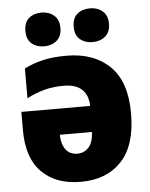

<svg xmlns="http://www.w3.org/2000/svg" viewBox="-54 -812 677 867"><g transform="rotate(-5 284.0 -378.5)"><path d="M262 -563Q385 -563 457.5 -493Q530 -423 530 -279Q530 -134 462.5 -62Q395 10 278 10Q166 10 101.5 -54Q37 -118 37 -243V-328H349Q348 -376 320.5 -402.5Q293 -429 238 -429Q191 -429 152 -419Q113 -409 70 -387V-522Q108 -541 153 -552Q198 -563 262 -563ZM201 -210Q202 -167 220.5 -142.5Q239 -118 273 -118Q303 -118 323.5 -139.5Q344 -161 347 -210ZM87 -690Q87 -729 109.5 -748Q132 -767 166 -767Q200 -767 223 -747.5Q246 -728 246 -690Q246 -653 223 -633.5Q200 -614 166 -614Q132 -614 109.5 -633Q87 -652 87 -690ZM306 -690Q306 -729 328.5 -748Q351 -767 386 -767Q420 -767 443 -747.5Q466 -728 466 -690Q466 -653 443 -633.5Q420 -614 386 -614Q351 -614 328.5 -633Q306 -652 306 -690Z"/></g></svg>

Font: Noto Sans SemiCondensed Black
Style: Regular
Weight: 900
Width: 4
Designer: Monotype Design Team
Foundry: Monotype Imaging Inc.
Version: Version 2.013; ttfautohint (v1.8.4.7-5d5b)